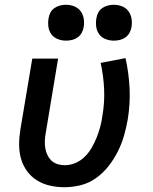

<svg xmlns="http://www.w3.org/2000/svg" viewBox="-20 -775 640 803"><path d="M249 8Q219 8 189.5 1.5Q160 -5 135 -20.5Q110 -36 93 -59.5Q76 -83 68 -111Q60 -139 60 -170Q60 -201 65 -232L115 -530H223L171 -217Q168 -201 167.5 -185.5Q167 -170 169.5 -155Q172 -140 178.5 -126.5Q185 -113 195.5 -103Q206 -93 221 -88.5Q236 -84 251 -84Q274 -84 296 -93.5Q318 -103 335 -120Q352 -137 364 -158Q376 -179 384.5 -200.5Q393 -222 399 -244Q405 -266 408 -289Q418 -346 415.5 -401.5Q413 -457 401 -512L505 -532Q519 -469 522 -404.5Q525 -340 514 -274Q508 -240 498.5 -207Q489 -174 473 -142Q457 -110 434.5 -81Q412 -52 382 -30.5Q352 -9 317.5 -0.5Q283 8 249 8ZM456 -605Q438 -605 421.5 -611.5Q405 -618 395 -631.5Q385 -645 382.5 -662.5Q380 -680 383 -698Q385 -711 391 -722.5Q397 -734 408 -741.5Q419 -749 431.5 -752Q444 -755 456 -755Q474 -755 490.5 -748.5Q507 -742 517 -728.5Q527 -715 530 -697.5Q533 -680 530 -662Q528 -649 521.5 -637.5Q515 -626 504.5 -618.5Q494 -611 481.5 -608Q469 -605 456 -605ZM256 -605Q238 -605 221.5 -611.5Q205 -618 195 -631.5Q185 -645 182.5 -662.5Q180 -680 183 -698Q185 -711 191 -722.5Q197 -734 208 -741.5Q219 -749 231.5 -752Q244 -755 256 -755Q274 -755 290.5 -748.5Q307 -742 317 -728.5Q327 -715 330 -697.5Q333 -680 330 -662Q328 -649 321.5 -637.5Q315 -626 304.5 -618.5Q294 -611 281.5 -608Q269 -605 256 -605Z"/></svg>

Font: Iosevka Curly SmBdEx
Style: Italic
Weight: 600
Width: 7
Italic angle: -9°
Monospace: yes
Designer: Belleve Invis
Foundry: Belleve Invis
Version: Version 11.1.0; ttfautohint (v1.8.3)